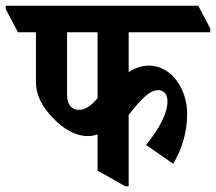

<svg xmlns="http://www.w3.org/2000/svg" viewBox="-75 -645 757 673"><path d="M233 -168C245 -168 256 -170 267 -174V-47L364 8H376V-242C416 -293 448 -329 479 -329C501 -329 512 -313 512 -290C512 -247 484 -195 437 -137L532 -71C563 -122 581 -182 581 -246C581 -288 568 -330 546 -360C523 -392 489 -415 447 -415C420 -415 397 -406 376 -392V-532H662V-545L620 -625H-55V-613L-12 -532H51V-358C51 -308 75 -268 113 -229C148 -193 189 -168 233 -168ZM160 -312V-532H267V-301C244 -273 223 -260 201 -260C175 -260 160 -280 160 -312Z"/></svg>

Font: Noto Serif Devanagari ExtraCondensed
Style: Bold
Weight: 700
Width: 2
Designer: Universal Thirst, Indian Type Foundry and the Monotype Design Team
Foundry: Monotype Imaging Inc.
Version: Version 2.004